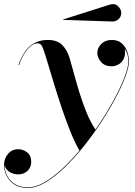

<svg xmlns="http://www.w3.org/2000/svg" viewBox="-58 -667 667 947"><path d="M493 -561 254 -569 253 -571 483 -644Q507 -652.2 523.5 -637Q540 -621.8 540 -603Q540 -584.2 525.9 -571.9Q511.8 -559.5 493 -561ZM80 260Q23.8 260 -7.1 226.1Q-38 192.2 -38 145Q-38 115.8 -18.8 92.4Q0.5 69 32 69Q55.2 69 75.6 84.2Q96 99.5 96 131Q96 158.8 77.6 175.9Q59.2 193 33 193Q6 193 -12.2 180.2Q-30.5 167.5 -35 148Q-34.2 193.8 -3.8 225.4Q26.8 257 80 257Q117 257 159.4 233.1Q201.9 209.1 246.3 168.1Q290.8 127 333.9 75.6Q310.8 35.8 288.2 -20.4Q265.8 -76.6 245.1 -138.6Q224.4 -200.5 206.8 -258.8Q189.1 -317.1 175.6 -362.2Q162.1 -407.4 154 -429Q151 -437.2 145.2 -445.1Q139.5 -453 126 -453Q102 -453 76.5 -422.4Q51 -391.8 36 -346L33 -347Q57.8 -414.5 93.1 -442.2Q128.5 -470 178 -470Q223.8 -470 248.4 -445.5Q273 -421 285 -382Q295 -348.5 307.1 -303.1Q319.2 -257.8 334.5 -208.2Q349.8 -158.6 369 -111.7Q388.2 -64.8 412.8 -27.9Q459.1 -94.5 495.8 -160.3Q532.5 -226.1 553.8 -279.9Q575 -333.8 575 -364Q575 -384.2 569.8 -400.2Q564.5 -416.2 557 -426Q562 -395.5 552.2 -376.6Q542.5 -357.6 525.8 -348.8Q509 -340 493 -340Q458.5 -340 440.2 -361.6Q422 -383.2 422 -405Q422 -430.5 441.4 -450.2Q460.8 -470 493 -470Q524.5 -470 543.1 -452.9Q561.8 -435.8 569.9 -411.1Q578 -386.5 578 -364Q578 -336.1 560.5 -289Q543 -241.9 512.1 -183.8Q481.2 -125.6 440.9 -63.9Q400.5 -2.2 354.4 55.4Q308.4 113.1 260.4 159.3Q212.4 205.5 166.2 232.8Q120.1 260 80 260Z"/></svg>

Font: Bodoni* 72 Medium
Style: Italic
Weight: 500
Italic angle: -13°
Version: Version 1.002; ttfautohint (v0.97) -l 8 -r 50 -G 200 -x 14 -